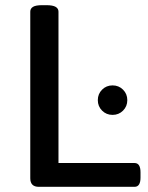

<svg xmlns="http://www.w3.org/2000/svg" viewBox="-20 -722 572 742"><path d="M130 0Q97 0 97 -33V-677Q97 -689 107.5 -695.5Q118 -702 143 -702H159Q184 -702 195 -695.5Q206 -689 206 -677V-92H500Q523 -92 523 -56V-36Q523 0 500 0ZM415 -278Q391 -278 374.5 -294.5Q358 -311 358 -335Q358 -359 374.5 -375.5Q391 -392 415 -392Q439 -392 455.5 -375.5Q472 -359 472 -335Q472 -311 455.5 -294.5Q439 -278 415 -278Z"/></svg>

Font: Asap Semi Expanded Medium
Style: Regular
Weight: 500
Width: 6
Designer: Pablo Cosgaya
Foundry: Omnibus-Type
Version: Version 3.001; ttfautohint (v1.8.4.7-5d5b)